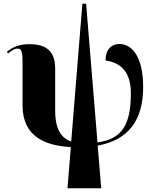

<svg xmlns="http://www.w3.org/2000/svg" viewBox="-20 -780 788 1030"><path d="M342 230H523L504 1C672 -29 748 -139 748 -313C748 -473 690 -544 620 -544C579 -544 547 -517 546 -456C609 -446 682 -413 682 -280C682 -105 631 -34 503 -16L442 -760H422L362 -21C312 -38 276 -82 276 -186V-413C276 -522 207 -543 138 -543C86 -543 51 -530 17 -502L23 -493C47 -513 61 -520 75 -519C94 -519 101 -507 101 -441V-214C101 -43 229 2 360 9Z"/></svg>

Font: Noto Serif Display ExtraBold
Style: Regular
Weight: 800
Designer: Monotype Design Team
Foundry: Monotype Imaging Inc.
Version: Version 2.009